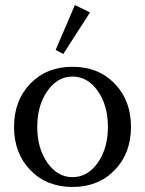

<svg xmlns="http://www.w3.org/2000/svg" viewBox="-20 -723 570 755"><path d="M229 -510.7 198.7 -526.4 274.4 -703.1 334 -674.3ZM430.9 -54Q366.7 12.2 265.1 12.2Q163.6 12.2 99.4 -54Q35.2 -120.1 35.2 -224.1Q35.2 -328.1 99.4 -394.3Q163.6 -460.4 265.1 -460.4Q366.7 -460.4 430.9 -394.3Q495.1 -328.1 495.1 -224.1Q495.1 -120.1 430.9 -54ZM265.1 -26.4Q324.7 -26.4 364.5 -83Q404.3 -139.6 404.3 -224.1Q404.3 -308.6 364.5 -365.2Q324.7 -421.9 265.1 -421.9Q206.1 -421.9 166.3 -365.2Q126.5 -308.6 126.5 -224.1Q126.5 -139.6 166.3 -83Q206.1 -26.4 265.1 -26.4Z"/></svg>

Font: Elstob 8pt
Style: Regular
Weight: 400
Designer: Peter S. Baker
Version: Version 1.015